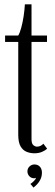

<svg xmlns="http://www.w3.org/2000/svg" viewBox="-20 -684 250 868"><path d="M135.5 9Q117.5 9 100.8 2.5Q84 -4 73.2 -22Q62.5 -40 62.5 -75V-494.5H3V-523.5H62.5Q70 -536 76.2 -559.2Q82.5 -582.5 86.8 -610.5Q91 -638.5 92.5 -664.5H122.5V-523.5H192.5V-494.5H122.5V-55Q122.5 -34.5 130.8 -27.8Q139 -21 147 -21Q157.5 -21 165 -25.5Q172.5 -30 176 -34.5L193 -12Q184.5 -3.5 169.5 2.8Q154.5 9 135.5 9ZM131.5 164 117.5 147.5Q123.5 144 132.5 135.2Q141.5 126.5 143 119.5Q140.5 122 135 122Q121.5 122 112.8 112.8Q104 103.5 104 90.5Q104 77.5 113.5 68.5Q123 59.5 135.5 59.5Q151 59.5 160.2 69.5Q169.5 79.5 169.5 96.5Q169.5 113 163.2 126.2Q157 139.5 148 148.8Q139 158 131.5 164Z"/></svg>

Font: Imbue 24pt Light
Style: Regular
Weight: 300
Designer: Tyler Finck
Foundry: Etcetera Type Company
Version: Version 1.102